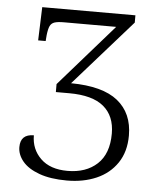

<svg xmlns="http://www.w3.org/2000/svg" viewBox="-52 -760 684 815"><g transform="rotate(5 290.0 -352.0)"><path d="M50 -114Q50 -169 107 -169Q107 -110 147.5 -70.5Q188 -31 262 -31Q341 -31 388.5 -75Q436 -119 436 -205Q436 -280 388 -320Q340 -360 241 -360H184V-394L415 -658H193Q166 -658 152.5 -653.5Q139 -649 133 -636.5Q127 -624 124 -597L122 -572H90L95 -714H492V-683L245 -403Q380 -402 444.5 -350Q509 -298 509 -203Q509 -134 476.5 -86Q444 -38 388.5 -14Q333 10 263 10Q193 10 145 -7.5Q97 -25 73.5 -53.5Q50 -82 50 -114Z"/></g></svg>

Font: Noto Serif Light
Style: Regular
Weight: 300
Designer: Monotype Design Team
Foundry: Monotype Imaging Inc.
Version: Version 1.001